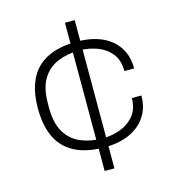

<svg xmlns="http://www.w3.org/2000/svg" viewBox="-113 -820 886 966"><g transform="rotate(-15 330.0 -337.0)"><path d="M313 49V-723H364V49ZM347 -66Q251 -66 190 -97.5Q129 -129 99.5 -190Q70 -251 70 -341Q70 -431 99.5 -492Q129 -553 190.5 -584.5Q252 -616 347 -616Q400 -616 444.5 -603Q489 -590 521.5 -564Q554 -538 572 -500Q590 -462 590 -411H539Q539 -469 510.5 -503.5Q482 -538 438 -554Q394 -570 347 -570Q284 -570 233.5 -549Q183 -528 154 -480.5Q125 -433 125 -351V-331Q125 -250 154 -202Q183 -154 233.5 -133Q284 -112 347 -112Q394 -112 438 -128Q482 -144 511 -179Q540 -214 540 -270H590Q590 -220 571.5 -182Q553 -144 520 -118Q487 -92 443 -79Q399 -66 347 -66Z"/></g></svg>

Font: Archivo Expanded Thin
Style: Regular
Weight: 250
Width: 7
Designer: Hector Gatti
Foundry: Omnibus-Type
Version: Version 2.001